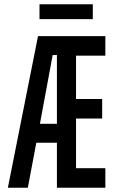

<svg xmlns="http://www.w3.org/2000/svg" viewBox="-20 -884 540 904"><path d="M17 0 159 -714H476V-622H338V-418H461V-326H338V-92H476V0H248V-212H151L111 0ZM228 -625 168 -301H248V-625ZM166 -794V-864H417V-794Z"/></svg>

Font: Noto Sans Mono ExtraCondensed Medium
Style: Regular
Weight: 500
Width: 2
Designer: Monotype Design Team
Foundry: Monotype Imaging Inc.
Version: Version 2.014